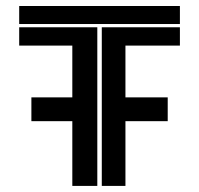

<svg xmlns="http://www.w3.org/2000/svg" viewBox="-20 -610 653 630"><path d="M570.3 -590.3V-531.2H43V-590.3ZM43 -520.5H299.3V0H217.3V-212.4H83V-290.5H217.3V-460.4H43ZM314 -520.5H570.3V-460.4H391.6V-290.5H530.3V-212.4H391.6V0H314Z"/></svg>

Font: Ebtekar Inline 2
Style: Inline-2
Weight: 500
Designer: Arman Khorramak
Foundry: Arman Khorramak
Version: Version 2.000